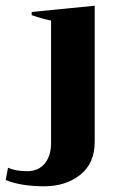

<svg xmlns="http://www.w3.org/2000/svg" viewBox="-53 -526 435 673"><path d="M-33 105 -25 62Q2 74 42 74Q82 74 104 47Q126 20 126 -25V-454Q95 -460 58 -473V-484L279 -506V-30Q279 47 228 87Q177 127 102 127Q21 127 -33 105Z"/></svg>

Font: Trirong
Style: Bold
Weight: 700
Designer: Katatrad Team
Foundry: CadsonDemak
Version: Version 1.001